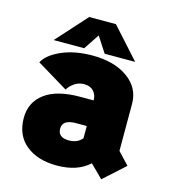

<svg xmlns="http://www.w3.org/2000/svg" viewBox="-105 -762 780 869"><g transform="rotate(15 285.0 -328.0)"><path d="M459.5 -534H316.5L269 -607L220.5 -534H77.5L206 -676.5H331ZM448.5 19 389 -40Q333.5 11 237.5 11Q147 11 92.5 -33.5Q38 -78 38 -159Q38 -232.5 94.8 -274.8Q151.5 -317 259 -317H323V-317.5Q323 -343.5 307.2 -360.2Q291.5 -377 263.5 -377Q237.5 -377 217.5 -363Q197.5 -349 187.5 -331.5L41 -420Q60 -457.5 121.5 -484.8Q183 -512 267 -512Q368.5 -512 431.8 -466.8Q495 -421.5 495 -347V-126.5L547.5 -70.5ZM261 -113Q301.5 -113 323 -140V-197H273Q209.5 -197 209.5 -155Q209.5 -113 261 -113Z"/></g></svg>

Font: League Mono Narrow ExtraBold
Style: Regular
Weight: 800
Width: 3
Designer: Tyler Finck
Foundry: The League of Moveable Type / Tyler Finck
Version: Version 2.210